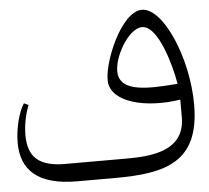

<svg xmlns="http://www.w3.org/2000/svg" viewBox="-48 -681 796 732"><g transform="rotate(-5 350.0 -315.0)"><path d="M521 -630C440 -630 361 -435 368 -366C376 -289 502 -255 637 -276V-209C637 -81 512 -70 414 -70H178C76 -70 37 -111 37 -193C37 -246 53 -291 59 -306L42 -314C20 -282 5 -217 5 -166C5 -61 69 0 218 0H362C558 0 688 -33 688 -253C688 -432 602 -630 521 -630ZM407 -405C407 -468 472 -576 525 -563C578 -550 618 -419 632 -337C527 -329 407 -320 407 -405Z"/></g></svg>

Font: Kawkab Mono Light
Style: Regular
Weight: 300
Monospace: yes
Designer: Abdullah Arif
Foundry: Abdullah Arif
Version: Version 1.000;PS 000.500;hotconv 1.0.88;makeotf.lib2.5.64775